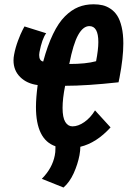

<svg xmlns="http://www.w3.org/2000/svg" viewBox="-20 -674 586 881"><path d="M297.9 -380.4Q374.5 -380.4 420.9 -393.1Q431.2 -446.3 431.2 -481Q431.2 -554.2 390.1 -554.2Q361.3 -554.2 338.6 -513.4Q315.9 -472.7 297.9 -380.4ZM408.7 -654.3H409.7Q432.1 -654.3 450.9 -649.9Q469.7 -645.5 487.8 -633.3Q505.9 -621.1 518.3 -601.6Q530.8 -582 538.3 -549.8Q545.9 -517.6 545.9 -474.6Q545.9 -408.7 528.3 -317.4Q524.4 -297.4 523.9 -296.4Q377 -280.3 278.8 -280.3Q267.1 -221.7 267.1 -179.2Q267.1 -134.8 279.5 -114.5Q292 -94.2 312.5 -94.2Q338.9 -94.2 367.2 -114Q395.5 -133.8 416 -167.5L487.3 -89.4Q422.4 -18.1 348.6 -0.5V0.5Q348.6 16.6 344.7 38.1Q336.9 79.1 318.4 120.4Q299.8 161.6 271.5 186.5L171.9 146.5Q220.2 97.7 231.4 39.1Q234.4 25.9 234.4 5.4V-2.9Q145 -33.7 145 -183.1Q145 -224.1 152.8 -283.7Q103.5 -290 72.8 -320.3Q42 -350.6 42 -397Q42 -410.2 44.9 -424.3Q50.8 -455.6 62.7 -487.5Q74.7 -519.5 83.5 -536.1L92.3 -552.7L191.9 -521.5Q172.9 -496.1 161.1 -434.6Q159.7 -427.7 159.7 -421.9Q159.7 -395 178.2 -391.6Q198.2 -465.8 223.4 -517.8Q248.5 -569.8 278.1 -599.1Q307.6 -628.4 339.4 -641.4Q371.1 -654.3 408.7 -654.3Z"/></svg>

Font: Fantasque Sans Mono
Style: Bold Italic
Weight: 700
Italic angle: -11°
Monospace: yes
Designer: Jany Belluz
Version: Version 1.7.1